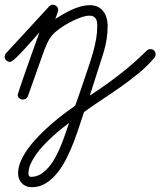

<svg xmlns="http://www.w3.org/2000/svg" viewBox="-67 -409 673 805"><path d="M340.8 -300.8Q340.8 -309.1 339.6 -316.9Q338.4 -324.7 334.7 -330.6Q331.1 -336.4 324.7 -339.8Q318.4 -343.3 308.1 -343.3Q292.5 -343.3 270 -335.2Q247.6 -327.1 224.9 -314.9Q202.1 -302.7 182.6 -288.6Q163.1 -274.4 152.8 -262.7Q139.2 -246.6 129.4 -224.6Q119.6 -202.6 112.8 -182.6L49.8 -5.4Q47.4 1 41.7 4.6Q36.1 8.3 29.8 8.3Q21 8.3 14.2 2.9Q7.3 -2.4 7.3 -11.7Q7.3 -13.2 11 -24.4Q14.6 -35.6 20.5 -53Q26.4 -70.3 33.9 -92Q41.5 -113.8 49.6 -136.7Q57.6 -159.7 65.7 -182.4Q73.7 -205.1 80.6 -223.9Q87.4 -242.7 92.3 -255.9Q97.2 -269 98.6 -273.9Q94.2 -269 84.7 -258.1Q75.2 -247.1 63 -233.4Q50.8 -219.7 37.1 -204.8Q23.4 -189.9 11.2 -177.5Q-1 -165 -10.7 -157.2Q-20.5 -149.4 -24.4 -149.4Q-32.7 -149.4 -40 -155.3Q-47.4 -161.1 -47.4 -170.4Q-47.4 -179.2 -41.5 -186L139.2 -382.3Q145 -389.2 154.3 -389.2Q163.1 -389.2 169.9 -383.1Q176.8 -377 176.8 -367.7Q176.8 -363.8 175.3 -358.9Q173.8 -354 171.9 -348.6Q169.9 -343.3 168 -338.1Q166 -333 164.6 -329.6Q180.7 -339.4 198 -349.6Q215.3 -359.9 233.6 -368.2Q252 -376.5 271 -381.8Q290 -387.2 310.1 -387.2Q329.1 -387.2 343 -380.4Q356.9 -373.5 366 -361.8Q375 -350.1 379.6 -334.5Q384.3 -318.8 384.3 -301.3Q384.3 -242.7 366.7 -187L309.6 -8.3Q375 -50.8 433.6 -96.2Q492.2 -141.6 547.9 -196.3Q554.7 -203.1 563 -203.1Q572.8 -203.1 579.1 -196.8Q585.4 -190.4 585.4 -180.7Q585.4 -172.9 580.1 -166.5Q551.8 -132.8 515.4 -102.8Q479 -72.8 439.5 -44.9Q399.9 -17.1 360.1 9Q320.3 35.2 285.2 61Q277.3 83.5 267.1 115.5Q256.8 147.5 243.7 182.4Q230.5 217.3 213.4 252Q196.3 286.6 174.6 314.2Q152.8 341.8 126 358.9Q99.1 376 65.9 376Q40.5 376 24.7 359.4Q8.8 342.8 8.8 317.9Q8.8 292 21 264.6Q33.2 237.3 53.5 210.2Q73.7 183.1 99.4 157.2Q125 131.3 151.6 108.4Q178.2 85.4 203.6 66.4Q229 47.4 248.5 33.7Q258.8 4.4 269 -24.9Q279.3 -54.2 289.1 -84Q297.9 -110.4 306.9 -137Q315.9 -163.6 323.5 -190.7Q331.1 -217.8 335.9 -245.1Q340.8 -272.5 340.8 -300.8ZM222.7 106Q208.5 116.7 190.7 131.1Q172.9 145.5 153.8 162.8Q134.8 180.2 116.5 199.5Q98.1 218.8 84 238.8Q69.8 258.8 61 279.1Q52.2 299.3 52.2 318.4Q52.2 323.7 54.7 328.1Q57.1 332.5 63 332.5Q85.9 332.5 105 320.3Q124 308.1 139.9 288.6Q155.8 269 168.5 244.4Q181.2 219.7 191.2 194.6Q201.2 169.4 209 146Q216.8 122.6 222.7 106Z"/></svg>

Font: Helvetia Verbundene
Style: Regular
Weight: 400
Designer: Peter Wiegel, original typeface by Carl Albert Fahrenwaldt 1901
Foundry: Peter Wiegel
Version: Version 2.000